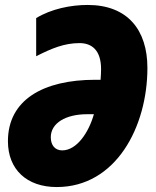

<svg xmlns="http://www.w3.org/2000/svg" viewBox="-20 -745 630 775"><path d="M209 10C448 10 575 -233 575 -471C575 -624 495 -725 334 -725C265 -725 187 -709 126 -672V-518C189 -550 240 -571 301 -571C350 -571 388 -543 388 -466C388 -452 387 -437 386 -423H365C153 -423 12 -341 12 -175C12 -61 88 10 209 10ZM231 -138C202 -138 185 -159 185 -191C185 -248 245 -284 332 -284H359C338 -210 290 -138 231 -138Z"/></svg>

Font: Noto Sans UI SemiCondensed Black
Style: Italic
Weight: 900
Width: 4
Italic angle: -372°
Designer: Monotype Design Team
Foundry: Monotype Imaging Inc.
Version: Version 1.901